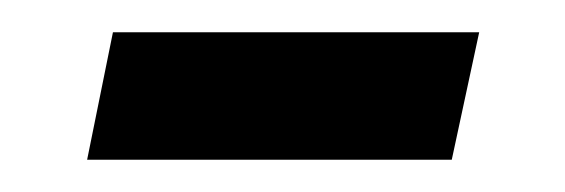

<svg xmlns="http://www.w3.org/2000/svg" viewBox="-20 -312 350 119"><path d="M34 -213 50 -292H277L260 -213Z"/></svg>

Font: Source Sans 3 SemiBold
Style: Italic
Weight: 600
Italic angle: -11°
Designer: Paul D. Hunt
Foundry: Adobe
Version: Version 3.046;hotconv 1.0.118;makeotfexe 2.5.65603